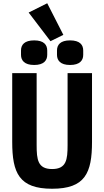

<svg xmlns="http://www.w3.org/2000/svg" viewBox="-20 -1147 640 1179"><path d="M55 -698V-276C55 -85 97 12 300 12C503 12 545 -85 545 -276V-698H395V-256C395 -167 388 -109 300 -109C212 -109 205 -167 205 -256V-698ZM290 -894 369 -933 270 -1127 156 -1070ZM190 -748C249 -748 270 -776 270 -810V-837C270 -872 249 -899 190 -899C130 -899 109 -872 109 -837V-810C109 -776 130 -748 190 -748ZM410 -748C470 -748 491 -776 491 -810V-837C491 -872 470 -899 410 -899C351 -899 330 -872 330 -837V-810C330 -776 351 -748 410 -748Z"/></svg>

Font: IBM Plex Mono
Style: Bold
Weight: 700
Monospace: yes
Designer: Mike Abbink, Paul van der Laan, Pieter van Rosmalen
Foundry: Bold Monday
Version: Version 2.004